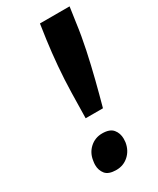

<svg xmlns="http://www.w3.org/2000/svg" viewBox="-186 -767 690 836"><g transform="rotate(-30 159.0 -348.5)"><path d="M135 -251Q136 -312 137.5 -378Q139 -444 144.5 -508.5Q150 -573 158 -632L169 -708H318L307 -632Q299 -571 285 -505Q271 -439 254.5 -374Q238 -309 222 -251ZM139 11Q100 11 84.5 -8Q69 -27 69 -54Q69 -64 71 -74Q76 -111 102 -134.5Q128 -158 164 -158Q202 -158 218 -138.5Q234 -119 234 -91Q234 -83 233 -74Q227 -36 201 -12.5Q175 11 139 11Z"/></g></svg>

Font: Lexend SemBd
Style: Italic
Weight: 600
Italic angle: -8.13011°
Designer: Bonnie Shaver-Troup, Thomas Jockin
Foundry: Lexend
Version: Version 1.007